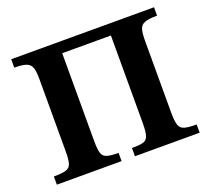

<svg xmlns="http://www.w3.org/2000/svg" viewBox="-114 -801 1036 945"><g transform="rotate(-20 404.5 -328.5)"><path d="M370 0H31V-43Q73 -43 94 -49Q115 -55 121.5 -75Q128 -95 128 -137V-518Q128 -558 121 -578Q114 -598 93.5 -605.5Q73 -613 31 -613V-657H779V-613Q734 -613 713.5 -605Q693 -597 687 -576.5Q681 -556 681 -517V-141Q681 -96 688 -75.5Q695 -55 716 -49Q737 -43 779 -43V0H440V-43Q478 -43 498 -48Q518 -53 525 -74Q532 -95 532 -141V-599H277V-139Q277 -97 283 -76.5Q289 -56 309 -49.5Q329 -43 370 -43Z"/></g></svg>

Font: STIX Two Text
Style: Bold
Weight: 700
Designer: Ross Mills, John Hudson & Paul Hanslow, Tiro Typeworks Ltd; with prior portions MicroPress Inc., and Coen Hoffman.
Foundry: Tiro Typeworks Ltd
Version: Version 2.13 b171